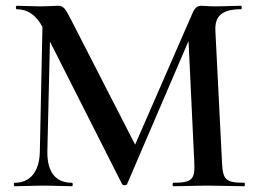

<svg xmlns="http://www.w3.org/2000/svg" viewBox="-20 -645 890 665"><path d="M826 -12C761 -12 752 -23 749 -81L726 -538C723 -592 752 -613 815 -613C818 -613 818 -625 815 -625C786 -625 763 -623 722 -623C703 -623 688 -625 678 -625C663 -625 655 -618 647 -600L448 -144L228 -573C206 -616 200 -625 182 -625C169 -625 145 -623 115 -623C95 -623 64 -625 38 -625C34 -625 34 -613 38 -613C75 -613 104 -594 127 -552L118 -121C117 -51 85 -12 31 -12C27 -12 27 0 31 0C59 0 92 -2 132 -2C170 -2 200 0 229 0C233 0 233 -12 229 -12C171 -12 143 -51 144 -121L153 -501L403 -7C406 -2 417 -2 420 -7L633 -503L653 -81C656 -23 644 -12 580 -12C577 -12 577 0 580 0C613 0 654 -2 702 -2C748 -2 792 0 826 0C829 0 829 -12 826 -12Z"/></svg>

Font: Cormorant SC Semi
Style: Regular
Weight: 600
Designer: Christian Thalmann (Catharsis Fonts)
Version: Version 1.000;PS 001.000;hotconv 1.0.70;makeotf.lib2.5.58329